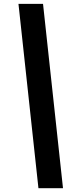

<svg xmlns="http://www.w3.org/2000/svg" viewBox="-20 -860 426 1000"><path d="M180.2 120.1 76.2 -839.8H204.1L308.1 120.1Z"/></svg>

Font: Cooper Hewitt
Style: Semibold Italic
Weight: 710
Designer: Village Type and Design LLC
Foundry: Cooper Hewitt Smithsonian Design Museum
Version: 1.000